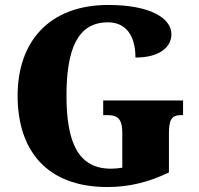

<svg xmlns="http://www.w3.org/2000/svg" viewBox="-20 -744 801 774"><path d="M413 10C501 10 581 -10 661 -49V-203C661 -258 669 -280 710 -280H718V-339H396V-280H414C460 -280 473 -258 473 -207V-68C455 -65 440 -64 427 -64C296 -64 248 -169 248 -358C248 -548 294 -654 415 -654C485 -654 526 -604 526 -512C626 -512 671 -556 671 -606C671 -671 585 -724 417 -724C176 -724 51 -574 51 -358C51 -137 169 10 413 10Z"/></svg>

Font: Noto Serif Devanagari SemiCondensed Black
Style: Regular
Weight: 900
Width: 4
Designer: Universal Thirst, Indian Type Foundry and the Monotype Design Team
Foundry: Monotype Imaging Inc.
Version: Version 2.004